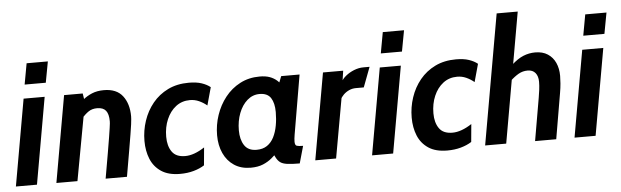

<svg xmlns="http://www.w3.org/2000/svg" viewBox="-48 -922 3568 1103"><g transform="rotate(-5 1736.0 -370.0)"><path d="M4.5 0 92.5 -499H214L126 0ZM105.5 -579 127.5 -700H250L227.5 -579Z M238 0 326 -499H433.5L441.5 -446.5L359.5 0ZM522 0Q537.5 -87.5 547.2 -144.8Q557 -202 562.5 -236.2Q568 -270.5 570.5 -288.2Q573 -306 573.8 -313.8Q574.5 -321.5 574.5 -326.5Q574.5 -368 558.8 -387.8Q543 -407.5 508.5 -407.5Q479.5 -407.5 459 -393.8Q438.5 -380 418 -356L433 -462.5Q457 -482.5 486.8 -495Q516.5 -507.5 556 -507.5Q629 -507.5 664 -462Q699 -416.5 699 -344Q699 -337.5 698.2 -327.8Q697.5 -318 695 -298.2Q692.5 -278.5 686.5 -242.5Q680.5 -206.5 670.5 -147.5Q660.5 -88.5 645 0Z M951 10Q884 10 842.5 -17.8Q801 -45.5 782 -92Q763 -138.5 763 -196Q763 -256 781.8 -312Q800.5 -368 836.5 -412Q872.5 -456 925 -481.8Q977.5 -507.5 1045.5 -507.5Q1090 -507.5 1120 -497.2Q1150 -487 1169.5 -471L1141 -368Q1120 -385.5 1095.5 -396.5Q1071 -407.5 1043.5 -407.5Q997 -407.5 962.5 -381Q928 -354.5 908.8 -309.5Q889.5 -264.5 889.5 -209.5Q889.5 -156 912.8 -122.8Q936 -89.5 989 -89.5Q1040 -89.5 1101 -129.5L1091.5 -27Q1065 -10 1029.2 0Q993.5 10 951 10Z M1358.5 10Q1303 10 1263.2 -16.2Q1223.5 -42.5 1202.5 -88.2Q1181.5 -134 1181.5 -192.5Q1181.5 -252 1200.5 -308.2Q1219.5 -364.5 1255 -409.5Q1290.5 -454.5 1341 -481Q1391.5 -507.5 1454.5 -507.5Q1488 -507.5 1511.8 -499Q1535.5 -490.5 1554.2 -474Q1573 -457.5 1590 -433.5L1543 -410L1578 -499H1684L1625.5 -156.5Q1621.5 -133 1621.5 -117Q1621.5 -96.5 1632 -92.8Q1642.5 -89 1668.5 -89L1640.5 10Q1593.5 10 1567.8 6.2Q1542 2.5 1528.2 -7.8Q1514.5 -18 1504.5 -37.8Q1494.5 -57.5 1479.5 -89.5L1520.5 -70.5Q1503 -52 1481.2 -33.5Q1459.5 -15 1429.8 -2.5Q1400 10 1358.5 10ZM1401 -89.5Q1437 -89.5 1461.5 -106.2Q1486 -123 1500.8 -152.2Q1515.5 -181.5 1522.2 -218.5Q1529 -255.5 1529 -296Q1529 -348 1509.8 -377.8Q1490.5 -407.5 1445 -407.5Q1405 -407.5 1374 -380.5Q1343 -353.5 1325.8 -308.5Q1308.5 -263.5 1308.5 -209.5Q1308.5 -156.5 1330.5 -123Q1352.5 -89.5 1401 -89.5Z M1731 0 1819 -499H1935.5L1913.5 -349.5L1851 0ZM1906.5 -332.5 1922.5 -435.5Q1930 -452.5 1950.5 -469.2Q1971 -486 1998.2 -497Q2025.5 -508 2053 -508H2088.5L2045 -393H1999Q1979 -393 1960.5 -384.8Q1942 -376.5 1928 -362.8Q1914 -349 1906.5 -332.5Z M2058.5 0 2146.5 -499H2268L2180 0ZM2159.5 -579 2181.5 -700H2304L2281.5 -579Z M2492 10Q2425 10 2383.5 -17.8Q2342 -45.5 2323 -92Q2304 -138.5 2304 -196Q2304 -256 2322.8 -312Q2341.5 -368 2377.5 -412Q2413.5 -456 2466 -481.8Q2518.5 -507.5 2586.5 -507.5Q2631 -507.5 2661 -497.2Q2691 -487 2710.5 -471L2682 -368Q2661 -385.5 2636.5 -396.5Q2612 -407.5 2584.5 -407.5Q2538 -407.5 2503.5 -381Q2469 -354.5 2449.8 -309.5Q2430.5 -264.5 2430.5 -209.5Q2430.5 -156 2453.8 -122.8Q2477 -89.5 2530 -89.5Q2581 -89.5 2642 -129.5L2632.5 -27Q2606 -10 2570.2 0Q2534.5 10 2492 10Z M2710.5 0 2842.5 -750H2964L2832 0ZM2998.5 0 3041 -246Q3044.5 -267 3047.8 -291.2Q3051 -315.5 3051 -337.5Q3051 -370 3035.5 -388.8Q3020 -407.5 2991 -407.5Q2962.5 -407.5 2938.8 -394Q2915 -380.5 2889.5 -356.5L2906 -448Q2941.5 -480.5 2974.5 -494Q3007.5 -507.5 3043 -507.5Q3086 -507.5 3115.2 -488.5Q3144.5 -469.5 3159.5 -436.5Q3174.5 -403.5 3174.5 -361Q3174.5 -343 3172.5 -317.5Q3170.5 -292 3165.5 -263.5L3120.5 0Z M3226 0 3314 -499H3435.5L3347.5 0ZM3327 -579 3349 -700H3471.5L3449 -579Z"/></g></svg>

Font: Cabin
Style: Bold Italic
Weight: 700
Width: 4
Italic angle: -10°
Designer: Pablo Impallari
Foundry: Pablo Impallari. http://www.impallari.com Igino Marini. http://www.ikern.com
Version: Version 3.001